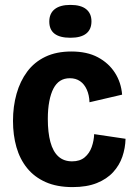

<svg xmlns="http://www.w3.org/2000/svg" viewBox="-20 -750 546 783"><path d="M276 13Q212 13 166 -7.5Q120 -28 90.5 -64.5Q61 -101 47 -150Q33 -199 33 -257Q33 -316 47.5 -367.5Q62 -419 91 -458Q120 -497 165 -518.5Q210 -540 271 -540Q335 -540 379 -516.5Q423 -493 448.5 -453.5Q474 -414 478 -364L345 -333Q344 -362 334 -384.5Q324 -407 306.5 -419Q289 -431 265 -431Q242 -431 225.5 -420.5Q209 -410 198 -389Q187 -368 181 -336.5Q175 -305 175 -265Q175 -210 185.5 -171Q196 -132 218 -112Q240 -92 274 -92Q306 -92 325.5 -108.5Q345 -125 354 -150.5Q363 -176 364 -203L492 -184Q491 -146 479 -111Q467 -76 441.5 -48Q416 -20 375 -3.5Q334 13 276 13ZM267 -596Q224 -596 202.5 -612.5Q181 -629 181 -662Q181 -695 203 -712.5Q225 -730 267 -730Q310 -730 331.5 -712.5Q353 -695 353 -663Q353 -630 331.5 -613Q310 -596 267 -596Z"/></svg>

Font: Bricolage Grotesque SemiCondensed
Style: Bold
Weight: 700
Width: 4
Designer: Mathieu Triay
Foundry: Atelier Triay
Version: Version 1.001;gftools[0.9.33.dev8+g029e19f]